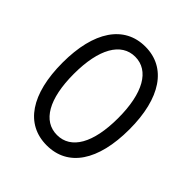

<svg xmlns="http://www.w3.org/2000/svg" viewBox="-201 -877 1027 1027"><g transform="rotate(45 312.5 -363.5)"><path d="M312.5 9.9C473 9.9 565.3 -126.1 565.3 -363.6C565.3 -599.4 471.6 -737.2 312.5 -737.2C153.4 -737.2 59.7 -599.4 59.7 -363.6C59.7 -126.1 152 9.9 312.5 9.9ZM144.9 -363.6C144.9 -552.6 207.4 -660.5 312.5 -660.5C417.6 -660.5 480.1 -552.6 480.1 -363.6C480.1 -174.4 418.3 -68.2 312.5 -68.2C206.7 -68.2 144.9 -174.4 144.9 -363.6Z"/></g></svg>

Font: Margiela Sans
Style: Regular
Weight: 400
Designer: Stefan Endress, Andreas Faust
Version: Version 1.100;FEAKit 1.0